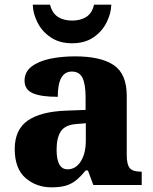

<svg xmlns="http://www.w3.org/2000/svg" viewBox="-20 -791 654 821"><path d="M200 10Q135 10 89 -30Q43 -70 43 -154Q43 -236 98 -275Q153 -314 265 -318L346 -321V-375Q346 -430 333 -457.5Q320 -485 287 -485Q227 -485 227 -377Q155 -377 120 -392.5Q85 -408 85 -446Q85 -483 114.5 -506Q144 -529 193 -539.5Q242 -550 301 -550Q411 -550 466.5 -512.5Q522 -475 522 -381V-128Q522 -87 535 -72Q548 -57 582 -57H586V0H379L356 -62H346Q324 -35 304.5 -19.5Q285 -4 261 3Q237 10 200 10ZM269 -67Q304 -67 325.5 -101Q347 -135 347 -191V-264L310 -261Q260 -258 241 -230.5Q222 -203 222 -151Q222 -67 269 -67ZM288 -606Q234 -606 196.5 -631.5Q159 -657 140 -695.5Q121 -734 120 -771H194Q203 -735 227.5 -719Q252 -703 288 -703Q325 -703 349.5 -719Q374 -735 382 -771H456Q455 -734 436 -695.5Q417 -657 380 -631.5Q343 -606 288 -606Z"/></svg>

Font: Noto Serif Lao ExtraBold
Style: Regular
Weight: 800
Designer: Monotype Design Team
Foundry: Monotype Imaging Inc.
Version: Version 2.003; ttfautohint (v1.8.4.7-5d5b)